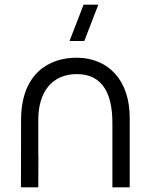

<svg xmlns="http://www.w3.org/2000/svg" viewBox="-20 -800 634 820"><path d="M460 -275.5V0H534V-297C534 -458 442.5 -552 310 -553.5C187.5 -555 70 -483.5 70 -288L69.5 0H143.5L144 -122L143.5 -146V-288C143.5 -410 204.5 -483.5 308 -483.5C421.5 -483.5 460 -394.5 460 -275.5ZM277 -625H340L400 -780H337Z"/></svg>

Font: Eudonet
Style: Regular
Weight: 400
Designer: Mikhail Sharanda
Foundry: Mikhail Sharanda
Version: Version 4.503;Glyphs 3.1.2 (3151)